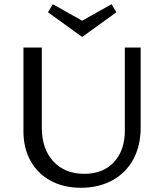

<svg xmlns="http://www.w3.org/2000/svg" viewBox="-20 -883 774 909"><path d="M369 -708 207 -825 230 -863 369 -785 508 -863 531 -825ZM646 -658V-279Q646 -193 611 -128.5Q576 -64 511.5 -29Q447 6 363 6Q282 6 220.5 -27Q159 -60 125 -120.5Q91 -181 91 -262V-658H178V-279Q178 -178 232.5 -119Q287 -60 379 -60Q468 -60 519.5 -115.5Q571 -171 571 -265V-658Z"/></svg>

Font: Ysabeau Infant Medium
Style: Regular
Weight: 500
Designer: Christian Thalmann (Catharsis Fonts)
Version: Version 0.003